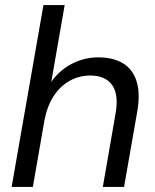

<svg xmlns="http://www.w3.org/2000/svg" viewBox="-20 -740 615 760"><path d="M26 0 152 -720H236L183 -416Q215 -462 264.5 -487.5Q314 -513 369 -513Q427 -513 466 -490Q505 -467 520.5 -418.5Q536 -370 523 -297L471 0H387L437 -288Q451 -364 424.5 -402.5Q398 -441 337 -441Q294 -441 256.5 -420.5Q219 -400 193 -360.5Q167 -321 156 -264L110 0Z"/></svg>

Font: DM Sans 17pt
Style: Italic
Weight: 400
Italic angle: -10°
Version: Version 4.004;gftools[0.9.30]